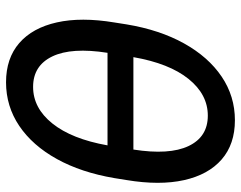

<svg xmlns="http://www.w3.org/2000/svg" viewBox="-100 -678 791 630"><g transform="rotate(90 295.0 -363.5)"><path d="M250.5 11.7Q171.9 11.7 121.8 -31.7Q71.8 -75.2 54 -155Q36.1 -234.9 54.2 -343.8L60.5 -383.8Q78.6 -492.7 123 -572.5Q167.5 -652.3 231.9 -695.8Q296.4 -739.3 375 -739.3Q453.6 -739.3 503.7 -695.8Q553.7 -652.3 571.5 -572.5Q589.4 -492.7 571.3 -383.8L564.9 -343.8Q546.4 -234.9 502.2 -155Q458 -75.2 393.6 -31.7Q329.1 11.7 250.5 11.7ZM168 -406.2H471.2Q489.7 -523.9 459.7 -587.2Q429.7 -650.4 359.9 -650.4Q290.5 -650.4 239.5 -587.2Q188.5 -523.9 168 -406.2ZM265.6 -77.1Q335 -77.1 385.7 -140.4Q436.5 -203.6 457.5 -321.3H153.8Q135.3 -203.6 165.5 -140.4Q195.8 -77.1 265.6 -77.1Z"/></g></svg>

Font: Inter Display Medium
Style: Italic
Weight: 500
Italic angle: -9.39999°
Designer: Rasmus Andersson
Foundry: rsms
Version: Version 4.000;git-a52131595